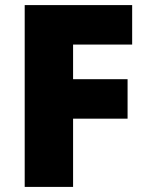

<svg xmlns="http://www.w3.org/2000/svg" viewBox="-20 -734 579 754"><path d="M267 0H77V-714H499V-559H267V-423H481V-268H267Z"/></svg>

Font: Noto Sans Georgian Black
Style: Regular
Weight: 900
Designer: Monotype Design Team, Akaki Razmadze
Foundry: Google LLC
Version: Version 2.005; ttfautohint (v1.8.4.7-5d5b)